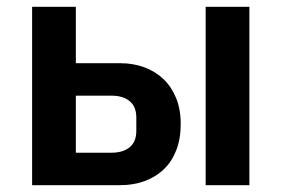

<svg xmlns="http://www.w3.org/2000/svg" viewBox="-20 -542 824 562"><path d="M74 -522H202V-357H332Q370 -357 402.5 -345Q435 -333 458.5 -310.5Q482 -288 495.5 -255Q509 -222 509 -179Q509 -136 496 -102.5Q483 -69 459.5 -46.5Q436 -24 403.5 -12Q371 0 332 0H74ZM306 -95Q340 -95 359.5 -111Q379 -127 379 -159V-198Q379 -230 359.5 -246Q340 -262 306 -262H202V-95ZM582 -522H710V0H582Z"/></svg>

Font: IBMPlexSans-SemiBold
Style: Regular
Weight: 600
Designer: Mike Abbink, Paul van der Laan, Pieter van Rosmalen
Foundry: Bold Monday
Version: Version 3.1